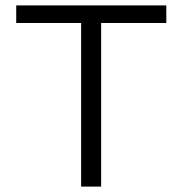

<svg xmlns="http://www.w3.org/2000/svg" viewBox="-20 -690 651 710"><path d="M595 -670H40V-605H280V0H354V-605H595Z"/></svg>

Font: LT Wave Text Light
Style: Regular
Weight: 300
Designer: Daniel Lyons
Version: Version 2.5 (Glyphs App)